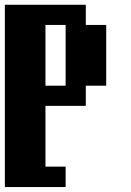

<svg xmlns="http://www.w3.org/2000/svg" viewBox="-20 -712 540 790"><path d="M167 -359.4H250V-609.4H167ZM0 57.6V-692.4H333V-609.4H417V-359.4H333V-276.4H167V-26.4H250V57.6Z"/></svg>

Font: KH Dot Dougenzaka 12
Style: Regular
Weight: 400
Designer: Original version for X68000 by Keitarou Hiraki (http://hp.vector.co.jp/authors/VA000874/) / TrueType conversion by Homem
Version: Version 1.00.20150527